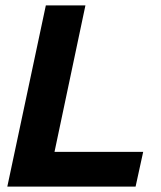

<svg xmlns="http://www.w3.org/2000/svg" viewBox="-20 -688 592 708"><path d="M7 0 149 -668H295L181 -128H508L480 0Z"/></svg>

Font: Atkinson Hyperlegible Next
Style: Bold Italic
Weight: 700
Italic angle: -12°
Designer: Elliott Scott, Megan Eiswerth, Linus Boman, Theodore Petrosky, Letters from Sweden
Foundry: Applied Design Works, Letters from Sweden
Version: Version 2.001